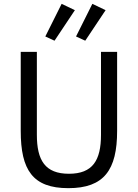

<svg xmlns="http://www.w3.org/2000/svg" viewBox="-20 -968 718 1000"><path d="M370 -915 301 -948 216 -778 264 -756ZM530 -915 461 -948 376 -778 424 -756ZM88 -698V-286C88 -83 150 12 336 12C522 12 590 -83 590 -286V-698H506V-266C506 -133 463 -63 339 -63C215 -63 172 -133 172 -266V-698Z"/></svg>

Font: LVC Sans
Style: Regular
Weight: 400
Designer: Mike Abbink, Paul van der Laan, Pieter van Rosmalen
Foundry: Bold Monday
Version: Version 3.0